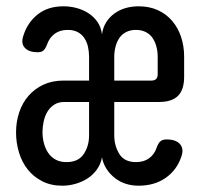

<svg xmlns="http://www.w3.org/2000/svg" viewBox="-20 -580 640 610"><path d="M263 -324V-399Q263 -416 259.5 -431.5Q256 -447 248 -459Q240 -471 227 -478Q214 -485 195 -485Q170 -485 153.5 -472.5Q137 -460 130 -440Q125 -426 118.5 -420Q112 -414 100 -414Q72 -414 59 -428Q46 -442 54 -466Q67 -508 99.5 -534Q132 -560 182 -560Q203 -560 223.5 -554.5Q244 -549 261 -538Q278 -527 289.5 -510.5Q301 -494 304 -471Q307 -493 317.5 -509.5Q328 -526 344 -537.5Q360 -549 379.5 -554.5Q399 -560 420 -560Q455 -560 482 -547.5Q509 -535 527.5 -513Q546 -491 555.5 -462Q565 -433 565 -400V-336Q565 -295 545.5 -275.5Q526 -256 485 -256H343V-150Q343 -117 359 -91Q375 -65 412 -65Q437 -65 453.5 -77Q470 -89 477 -109Q482 -124 489 -130.5Q496 -137 509 -137Q539 -137 552 -122Q565 -107 556 -82Q542 -40 506.5 -15Q471 10 420 10Q399 10 380 4Q361 -2 345.5 -14Q330 -26 319 -42.5Q308 -59 304 -80Q300 -58 287.5 -41Q275 -24 258 -13Q241 -2 220 4Q199 10 178 10Q142 10 114.5 -4Q87 -18 68.5 -41Q50 -64 40.5 -95Q31 -126 31 -159Q31 -193 41 -223Q51 -253 70.5 -275.5Q90 -298 118 -311Q146 -324 182 -324ZM263 -256H184Q165 -256 151.5 -247Q138 -238 130 -224Q122 -210 118.5 -193Q115 -176 115 -160Q115 -142 119.5 -125Q124 -108 133 -94.5Q142 -81 156.5 -73Q171 -65 191 -65Q229 -65 246 -90.5Q263 -116 263 -150ZM343 -324H461Q471 -324 476 -329Q481 -334 481 -344V-400Q481 -416 477 -431.5Q473 -447 465 -459Q457 -471 443.5 -478Q430 -485 412 -485Q394 -485 380.5 -478Q367 -471 359 -459Q351 -447 347 -431.5Q343 -416 343 -400Z"/></svg>

Font: Maple Mono
Style: Regular
Weight: 400
Monospace: yes
Designer: subframe7536
Version: Version 7.300